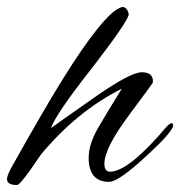

<svg xmlns="http://www.w3.org/2000/svg" viewBox="-76 -525 516 550"><path d="M237 -4Q178 -4 178 -73Q178 -112 205.5 -159.5Q233 -207 273 -271Q145 -207 41 -82Q-17 5 -27 5Q-56 5 -56 -12Q-56 -21 -44 -44Q53 -217 103 -297Q222 -488 271 -504Q273 -505 275 -505Q288 -505 293 -484Q290 -463 189 -332Q84 -199 70 -158Q107 -185 199 -249Q298 -318 330 -318Q362 -318 362 -293Q362 -289 361.5 -287.5Q361 -286 292 -193Q223 -100 223 -56Q223 -33 240 -33Q294 -35 402 -163Q411 -172 415.5 -172Q420 -172 420 -166Q420 -146 321 -58Q259 -4 237 -4Z"/></svg>

Font: Alex Brush
Style: Regular
Weight: 400
Designer: Robert E. Leuschke
Foundry: Robert E. Leuschke
Version: Version 1.003